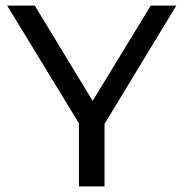

<svg xmlns="http://www.w3.org/2000/svg" viewBox="-20 -664 653 684"><path d="M352.4 -222.6 608.1 -644H517L310 -304.5L104 -644H5.5L261.3 -224.5V0H352.4Z"/></svg>

Font: Montserrat Ace
Style: Regular
Weight: 500
Designer: Julieta Ulanovsky
Foundry: Julieta Ulanovsky
Version: Version 1